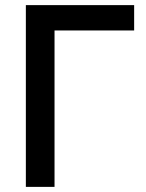

<svg xmlns="http://www.w3.org/2000/svg" viewBox="-20 -730 569 750"><path d="M81 0H193V-611H504V-710H81Z"/></svg>

Font: FIGSv2-sans-serif SemiBold
Style: Regular
Weight: 600
Designer: Matt McInerney, Pablo Impallari, Rodrigo Fuenzalida,Mirko Velimirovic
Foundry: Matt McInerney, Pablo Impallari, Rodrigo Fuenzalida
Version: Version 4.021;hotconv 1.0.109;makeotfexe 2.5.65596